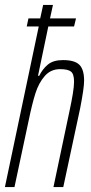

<svg xmlns="http://www.w3.org/2000/svg" viewBox="-21 -763 372 783"><path d="M322 -434Q322 -404 306 -322L237 0H197L263 -313Q271 -350 276 -380.5Q281 -411 281 -430Q281 -461 268.5 -471Q256 -481 224 -481Q186 -481 161.5 -453Q137 -425 123.5 -382.5Q110 -340 96 -272L38 0H-1L137 -655H88L95 -688H143L155 -743H195L183 -688H289L281 -655H176L134 -454H139Q152 -481 174 -499.5Q196 -518 236 -518Q283 -518 302.5 -499Q322 -480 322 -434Z"/></svg>

Font: Saira Ultra Condensed ExLight
Style: Italic
Weight: 200
Width: 1
Italic angle: -12°
Designer: Hector Gatti with collaboration of the Omnibus-Type team
Foundry: Omnibus-Type
Version: Version 1.001; ttfautohint (v1.8)